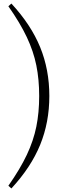

<svg xmlns="http://www.w3.org/2000/svg" viewBox="-20 -838 390 1078"><path d="M200 -299Q200 -392 184 -471Q168 -550 130.5 -629.5Q93 -709 27 -803L44 -818Q154 -699 205.5 -573Q257 -447 257 -299Q257 -151 205.5 -25Q154 101 44 220L27 205Q93 111 130.5 31.5Q168 -48 184 -127Q200 -206 200 -299Z"/></svg>

Font: Noto Serif KR ExtraLight ExtraLight
Style: Regular
Weight: 250
Version: Version 2.003-H1;hotconv 1.1.1;makeotfexe 2.6.0